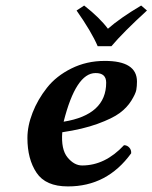

<svg xmlns="http://www.w3.org/2000/svg" viewBox="-20 -664 551 694"><path d="M363.8 -365.2Q363.8 -400.4 325.2 -399.9Q254.4 -399.9 210 -224.1Q363.8 -249 363.8 -365.2ZM475.1 -369.1Q475.1 -353 472.7 -339.1Q470.2 -325.2 454.6 -300Q439 -274.9 412.6 -255.4Q386.2 -235.8 332.5 -216.3Q278.8 -196.8 205.1 -186Q200.2 -124 224.1 -95Q248 -65.9 276.9 -65.9Q359.9 -65.9 428.2 -139.2Q439.5 -139.2 447.3 -130.6Q455.1 -122.1 454.1 -109.9Q367.2 10.3 225.1 9.8Q145 9.8 112.1 -39.6Q79.1 -88.9 79.1 -165Q79.1 -209 97.7 -256.6Q116.2 -304.2 149.7 -346.7Q183.1 -389.2 238 -416.5Q293 -443.8 357.9 -443.8Q475.1 -444.3 475.1 -369.1ZM382.8 -497.1H333Q311 -548.8 256.8 -626L284.2 -644Q340.3 -600.1 370.1 -560.1Q413.1 -598.1 490.2 -644L511.2 -626Q425.8 -547.9 382.8 -497.1Z"/></svg>

Font: Linux Libertine O
Style: Semibold Italic
Weight: 600
Italic angle: -11.5°
Designer: Philipp H. Poll
Foundry: Philipp H. Poll
Version: Version 5.1.2